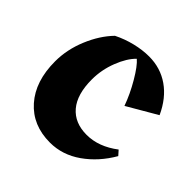

<svg xmlns="http://www.w3.org/2000/svg" viewBox="-134 -576 703 703"><g transform="rotate(45 217.0 -225.0)"><path d="M415 -145 431 -127Q394 -63 338.5 -24Q283 15 219 15Q129 15 75.5 -45.5Q22 -106 22 -209Q22 -270 47 -330Q72 -390 111 -430Q145 -447 182 -456Q219 -465 253 -465Q312 -465 358 -433Q404 -401 432 -340L317 -273Q301 -318 274 -364Q247 -410 227 -427Q201 -402 182.5 -354.5Q164 -307 164 -257Q164 -180 198 -140Q232 -100 294 -100Q356 -100 415 -145Z"/></g></svg>

Font: Rakkas
Style: Regular
Weight: 400
Designer: Zeynep Akay
Foundry: Zeynep Akay
Version: Version 2.000